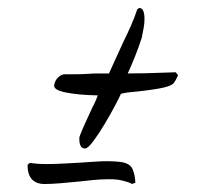

<svg xmlns="http://www.w3.org/2000/svg" viewBox="-20 -426 501 481"><path d="M193 -54Q184 -54 181 -62.5Q178 -71 179 -83Q182 -92 192 -114.5Q202 -137 212 -158Q217 -167 220 -174.5Q223 -182 225 -187Q176 -188 144 -194.5Q112 -201 116 -214Q118 -225 126 -232.5Q134 -240 144 -240Q158 -240 172 -240Q186 -240 200 -241Q214 -242 227 -242Q240 -242 253 -242L289 -321Q299 -341 308 -361.5Q317 -382 324 -403L329 -406Q342 -406 342 -378Q342 -368 340 -356.5Q338 -345 335 -331Q328 -309 318 -284Q308 -259 300 -242Q319 -242 344.5 -242.5Q370 -243 392 -244Q414 -245 420 -245L426 -238L424 -233Q421 -226 416 -219Q412 -212 391.5 -207Q371 -202 326 -197Q313 -196 301.5 -194.5Q290 -193 283 -191Q280 -184 268.5 -162Q257 -140 242 -115Q227 -90 213.5 -72Q200 -54 193 -54ZM92 35Q49 35 49 -13L55 -18Q73 -15 97 -15Q114 -15 133.5 -16Q153 -17 172 -18Q199 -20 226 -21.5Q253 -23 275 -21Q305 -19 312 -2.5Q319 14 319 32L310 35Q309 32 285 26Q273 23 253 23Q244 23 234 23.5Q224 24 213 25Q204 26 180.5 28.5Q157 31 132 33Q107 35 92 35Z"/></svg>

Font: Birthstone Bounce Medium
Style: Regular
Weight: 500
Designer: Robert E. Leuschke
Foundry: Rob Leuschke
Version: Version 1.010; ttfautohint (v1.8.3)